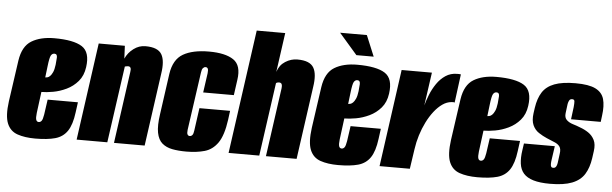

<svg xmlns="http://www.w3.org/2000/svg" viewBox="-45 -808 3102 973"><g transform="rotate(5 1506.0 -321.0)"><path d="M157 13Q104 13 66.5 0Q29 -13 13.5 -51Q-2 -89 8 -163L38 -373Q49 -447 94.5 -474.5Q140 -502 210 -502Q308 -502 351 -474.5Q394 -447 383 -370Q377 -326 352.5 -297.5Q328 -269 294.5 -253Q261 -237 227 -231Q193 -225 168 -225L154 -117Q151 -92 154.5 -82Q158 -72 168 -72Q176 -72 182 -79.5Q188 -87 192 -112L203 -189H357L350 -137Q342 -74 320 -41.5Q298 -9 258.5 2Q219 13 157 13ZM181 -300Q185 -300 191.5 -301.5Q198 -303 205 -309.5Q212 -316 218.5 -330Q225 -344 228 -369Q230 -386 231 -405Q232 -424 217 -424Q206 -424 199.5 -413Q193 -402 188 -358Z M367 0 436 -495H569L572 -430Q586 -461 613.5 -481.5Q641 -502 673 -502Q706 -502 726.5 -493.5Q747 -485 756.5 -468.5Q766 -452 768 -427.5Q770 -403 765 -371L713 0H557L608 -365Q609 -372 609 -377Q609 -382 607.5 -385.5Q606 -389 603 -391Q600 -393 595 -393Q593 -393 589.5 -392.5Q586 -392 583 -391.5Q580 -391 578 -390L523 0Z M925 12Q885 12 854 6Q823 0 802.5 -17.5Q782 -35 775 -70.5Q768 -106 777 -166L806 -373Q817 -447 865.5 -475Q914 -503 997 -503Q1080 -503 1121.5 -475Q1163 -447 1152 -373L1141 -294H985L999 -393Q1001 -410 997.5 -416.5Q994 -423 986 -423Q979 -423 973 -416.5Q967 -410 965 -393L923 -98Q921 -81 925 -74.5Q929 -68 936 -68Q944 -68 949.5 -74.5Q955 -81 957 -98L973 -213H1129L1123 -167Q1112 -87 1085.5 -49Q1059 -11 1018.5 0.5Q978 12 925 12Z M1140 0 1228 -630H1373L1345 -430Q1356 -465 1385 -483.5Q1414 -502 1446 -502Q1479 -502 1499.5 -493.5Q1520 -485 1529.5 -468.5Q1539 -452 1541 -427.5Q1543 -403 1538 -371L1486 0H1330L1379 -350Q1380 -357 1379.5 -362Q1379 -367 1377.5 -370.5Q1376 -374 1372.5 -376Q1369 -378 1364 -378Q1360 -378 1356 -377Q1352 -376 1350 -374.5Q1348 -373 1348 -370L1296 0Z M1698 13Q1645 13 1607.5 0Q1570 -13 1554.5 -51Q1539 -89 1549 -163L1579 -373Q1590 -447 1635.5 -474.5Q1681 -502 1751 -502Q1849 -502 1892 -474.5Q1935 -447 1924 -370Q1918 -326 1893.5 -297.5Q1869 -269 1835.5 -253Q1802 -237 1768 -231Q1734 -225 1709 -225L1695 -117Q1692 -92 1695.5 -82Q1699 -72 1709 -72Q1717 -72 1723 -79.5Q1729 -87 1733 -112L1744 -189H1898L1891 -137Q1883 -74 1861 -41.5Q1839 -9 1799.5 2Q1760 13 1698 13ZM1722 -300Q1726 -300 1732.5 -301.5Q1739 -303 1746 -309.5Q1753 -316 1759.5 -330Q1766 -344 1769 -369Q1771 -386 1772 -405Q1773 -424 1758 -424Q1747 -424 1740.5 -413Q1734 -402 1729 -358ZM1742 -550 1650 -656H1786L1830 -550Z M1908 0 1977 -495H2131L2107 -326Q2114 -352 2126 -382Q2138 -412 2156.5 -439Q2175 -466 2200.5 -483Q2226 -500 2259 -500Q2263 -500 2269 -500Q2275 -500 2278 -499L2259 -354Q2257 -355 2252.5 -355.5Q2248 -356 2243 -355Q2219 -353 2197 -337.5Q2175 -322 2155.5 -297Q2136 -272 2120 -240Q2104 -208 2093 -172.5Q2082 -137 2077 -101L2062 0Z M2406 13Q2353 13 2315.5 0Q2278 -13 2262.5 -51Q2247 -89 2257 -163L2287 -373Q2298 -447 2343.5 -474.5Q2389 -502 2459 -502Q2557 -502 2600 -474.5Q2643 -447 2632 -370Q2626 -326 2601.5 -297.5Q2577 -269 2543.5 -253Q2510 -237 2476 -231Q2442 -225 2417 -225L2403 -117Q2400 -92 2403.5 -82Q2407 -72 2417 -72Q2425 -72 2431 -79.5Q2437 -87 2441 -112L2452 -189H2606L2599 -137Q2591 -74 2569 -41.5Q2547 -9 2507.5 2Q2468 13 2406 13ZM2430 -300Q2434 -300 2440.5 -301.5Q2447 -303 2454 -309.5Q2461 -316 2467.5 -330Q2474 -344 2477 -369Q2479 -386 2480 -405Q2481 -424 2466 -424Q2455 -424 2448.5 -413Q2442 -402 2437 -358Z M2776 14Q2724 14 2691 4Q2658 -6 2641 -25.5Q2624 -45 2620 -75Q2616 -105 2622 -144L2627 -178H2784L2774 -109Q2772 -96 2772 -86.5Q2772 -77 2775 -72.5Q2778 -68 2785 -68Q2792 -68 2796 -71.5Q2800 -75 2802.5 -81.5Q2805 -88 2806 -95L2812 -141Q2816 -166 2807 -178.5Q2798 -191 2780.5 -198Q2763 -205 2740 -215Q2719 -224 2698.5 -237.5Q2678 -251 2667.5 -274.5Q2657 -298 2662 -335L2666 -363Q2673 -411 2693 -442.5Q2713 -474 2753.5 -489.5Q2794 -505 2861 -505Q2929 -505 2963 -488Q2997 -471 3006.5 -437.5Q3016 -404 3009 -353L3005 -321H2854L2862 -384Q2864 -404 2863 -413.5Q2862 -423 2851 -423Q2841 -423 2836.5 -415.5Q2832 -408 2830 -397L2824 -350Q2821 -327 2833.5 -315Q2846 -303 2866 -297Q2886 -291 2903 -284Q2926 -276 2946 -262.5Q2966 -249 2977 -227Q2988 -205 2983 -170L2978 -134Q2971 -85 2950.5 -52Q2930 -19 2888 -2.5Q2846 14 2776 14Z"/></g></svg>

Font: Alumni Sans Black
Style: Italic
Weight: 900
Italic angle: -8°
Version: Version 1.016